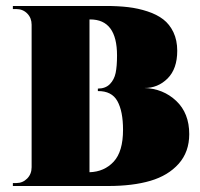

<svg xmlns="http://www.w3.org/2000/svg" viewBox="-20 -620 666 640"><path d="M22.9 -600.1H333.5Q374 -600.1 407.2 -596.2Q440.4 -592.3 471.7 -582Q502.9 -571.8 524.2 -555.4Q545.4 -539.1 558.1 -512.5Q570.8 -485.8 570.8 -450.7Q570.8 -390.6 538.6 -358.4Q506.3 -326.2 460.9 -326.7Q523.9 -324.7 567.4 -283.7Q610.8 -242.7 610.8 -172.9Q610.8 -113.8 575.7 -74.2Q540.5 -34.7 481.4 -17.3Q422.4 0 340.8 0H22.9V-9.8H34.2Q55.7 -9.8 70.6 -24.9Q85.4 -40 85.4 -62.5V-537.6Q85.4 -560.1 70.8 -575Q56.2 -589.8 34.2 -589.8H22.9ZM278.3 -555.2V-45.9Q327.6 -47.4 358.9 -81.1Q390.1 -114.7 390.1 -187.5Q390.1 -249 371.3 -283Q352.5 -316.9 306.2 -316.4V-324.7Q331.5 -324.7 346.2 -339.6Q360.8 -354.5 365.5 -377Q370.1 -399.4 370.1 -435.1Q370.1 -555.2 280.8 -555.2Z"/></svg>

Font: Cinzel Black
Style: Regular
Weight: 900
Designer: Natanael Gama
Version: Version 1.001;PS 001.001;hotconv 1.0.56;makeotf.lib2.0.21325